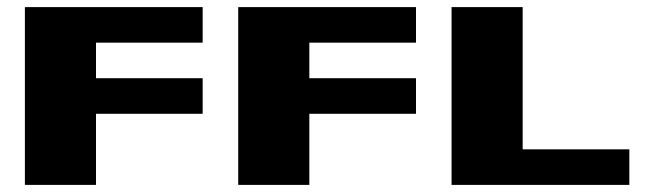

<svg xmlns="http://www.w3.org/2000/svg" viewBox="-20 -520 1840 540"><path d="M50 -500H550V-400H250V-300H550V-200H250V0H50ZM650 -500H1150V-400H850V-300H1150V-200H850V0H650ZM1250 -500H1450V-100H1750V0H1250Z"/></svg>

Font: Tokeely Brookings
Style: Regular
Weight: 400
Designer: Peter Wiegel
Foundry: Peter Wiegel
Version: Version 2.001